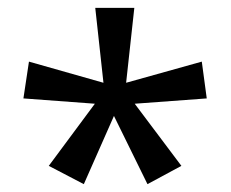

<svg xmlns="http://www.w3.org/2000/svg" viewBox="-20 -780 591 492"><path d="M324.2 -759.8 303.2 -567.9 497.1 -622.1 509.8 -527.8 325.2 -514.2 444.8 -355 357.9 -308.1 272 -482.9 194.8 -308.1 105 -355 223.1 -514.2 40 -527.8 54.2 -622.1 245.1 -567.9 224.1 -759.8Z"/></svg>

Font: Noto Sans Lao UI
Style: Regular
Weight: 400
Designer: Danh Hong
Foundry: Danh Hong
Version: Version 1.03 uh